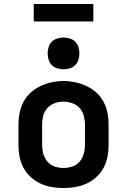

<svg xmlns="http://www.w3.org/2000/svg" viewBox="-20 -939 640 967"><path d="M300 8Q270 8 240.5 3Q211 -2 184 -14.5Q157 -27 134.5 -47.5Q112 -68 98 -94.5Q84 -121 78.5 -150.5Q73 -180 73 -210V-310Q73 -340 78.5 -369.5Q84 -399 98 -425.5Q112 -452 134.5 -472.5Q157 -493 184 -505.5Q211 -518 240.5 -524.5Q270 -531 300 -531Q330 -531 359.5 -524.5Q389 -518 416 -505.5Q443 -493 465.5 -472.5Q488 -452 502 -425.5Q516 -399 521.5 -369.5Q527 -340 527 -310V-210Q527 -180 521.5 -150.5Q516 -121 502 -94.5Q488 -68 465.5 -47.5Q443 -27 416 -14.5Q389 -2 359.5 3Q330 8 300 8ZM300 -93Q323 -93 345 -100.5Q367 -108 381.5 -125.5Q396 -143 402 -165Q408 -187 408 -210V-310Q408 -333 402 -355.5Q396 -378 381 -395Q366 -412 343.5 -419.5Q321 -427 299 -427Q276 -427 254.5 -419Q233 -411 218 -394Q203 -377 197.5 -355Q192 -333 192 -310V-210Q192 -187 198 -165Q204 -143 218.5 -125.5Q233 -108 255 -100.5Q277 -93 300 -93ZM300 -590Q284 -590 268 -595Q252 -600 241 -611Q230 -622 225 -638Q220 -654 220 -670Q220 -686 225 -702Q230 -718 241 -729Q252 -740 268 -745Q284 -750 300 -750Q316 -750 332 -745Q348 -740 359 -729Q370 -718 375 -702Q380 -686 380 -670Q380 -654 375 -638Q370 -622 359 -611Q348 -600 332 -595Q316 -590 300 -590ZM150 -831V-919H450V-831Z"/></svg>

Font: Zed Sans Extended
Style: Bold
Weight: 700
Width: 7
Designer: Belleve Invis
Foundry: Belleve Invis
Version: Version 1.0.0; ttfautohint (v1.8.4)